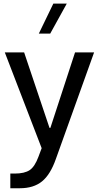

<svg xmlns="http://www.w3.org/2000/svg" viewBox="-20 -801 542 1053"><path d="M208.5 11.7 190.9 58.6C177.7 94.2 162.1 118.7 143.1 131.8C124 144.5 96.7 150.9 60.5 150.9H36.6V231.4H88.9C139.2 231.4 179.7 218.8 210.4 193.8C241.2 168.9 266.6 127.4 286.6 70.3L496.1 -513.7H391.6L256.3 -99.6H251.5L112.3 -513.7H6.3ZM192.9 -616.7H255.4L346.2 -781.2H272.5Z"/></svg>

Font: Estedad Medium
Style: Regular
Weight: 500
Designer: Amin Abedi
Version: Version 7.3